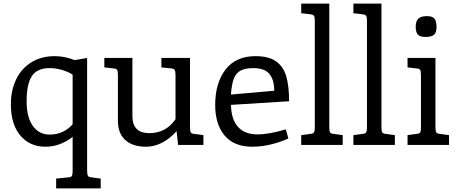

<svg xmlns="http://www.w3.org/2000/svg" viewBox="-20 -800 2525 1060"><path d="M536 186V240H290V186L358 179Q373 178 377 170.5Q381 163 381 142V-45Q353 -21 313.5 -5.5Q274 10 231 10Q144 10 92 -52Q40 -114 40 -225Q40 -301 69 -361.5Q98 -422 153 -456Q208 -490 281 -490Q339 -490 392 -468L461 -480V142Q461 163 465.5 170.5Q470 178 484 179ZM381 -114V-388Q358 -403 323.5 -413.5Q289 -424 254 -424Q185 -424 156 -380Q127 -336 127 -241Q127 -152 161.5 -104.5Q196 -57 254 -57Q295 -57 327.5 -73Q360 -89 381 -114Z M1103 -54V0H963L955 -76Q877 10 786 10Q712 10 671.5 -27Q631 -64 631 -133V-384Q631 -406 627 -413.5Q623 -421 608 -422L556 -428V-480H711V-160Q711 -65 804 -65Q897 -65 949 -142V-384Q949 -406 944.5 -413.5Q940 -421 926 -422L871 -428V-480H1029V-98Q1029 -77 1033 -69.5Q1037 -62 1051 -61Z M1558 -86 1572 -36Q1536 -18 1481.5 -4Q1427 10 1373 10Q1271 10 1219.5 -52.5Q1168 -115 1168 -220Q1168 -342 1225 -416Q1282 -490 1391 -490Q1464 -490 1504.5 -461Q1545 -432 1560.5 -378Q1576 -324 1576 -241L1255 -221Q1257 -140 1294.5 -99Q1332 -58 1401 -58Q1466 -58 1558 -86ZM1255 -278 1494 -299Q1494 -359 1467.5 -391.5Q1441 -424 1378 -424Q1334 -424 1308.5 -410.5Q1283 -397 1271 -366Q1259 -335 1255 -278Z M1643 -54 1695 -61Q1709 -62 1713.5 -69.5Q1718 -77 1718 -98V-686Q1718 -706 1713.5 -712.5Q1709 -719 1695 -721L1643 -727V-780H1798V-98Q1798 -77 1802 -69.5Q1806 -62 1821 -61L1872 -54V0H1643Z M1931 -54 1983 -61Q1997 -62 2001.5 -69.5Q2006 -77 2006 -98V-686Q2006 -706 2001.5 -712.5Q1997 -719 1983 -721L1931 -727V-780H2086V-98Q2086 -77 2090 -69.5Q2094 -62 2109 -61L2160 -54V0H1931Z M2275 -652Q2275 -683 2289.5 -697Q2304 -711 2336 -711Q2367 -711 2378.5 -697.5Q2390 -684 2390 -651Q2390 -620 2376 -608Q2362 -596 2330 -596Q2299 -596 2287 -609Q2275 -622 2275 -652ZM2230 -54 2281 -61Q2296 -62 2300 -69.5Q2304 -77 2304 -98V-384Q2304 -406 2300 -413.5Q2296 -421 2281 -422L2230 -428V-480H2384V-98Q2384 -77 2388.5 -69.5Q2393 -62 2407 -61L2459 -54V0H2230Z"/></svg>

Font: Enriqueta
Style: Regular
Weight: 400
Designer: Viviana Monsalve, Gustavo Ibarra
Foundry: 72Puntos
Version: Version 2.000